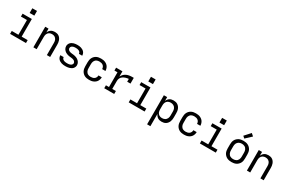

<svg xmlns="http://www.w3.org/2000/svg" viewBox="169 -2379 6261 4205"><g transform="rotate(30 3300.0 -276.0)"><path d="M99 0V-74H267V-447H115V-520H349V-74H501V0ZM241 -611V-729H359V-611Z M688 0V-520H771V-424Q781 -448 797 -468.5Q813 -489 834 -502.5Q855 -516 880.5 -522Q906 -528 932 -528Q958 -528 984.5 -521.5Q1011 -515 1033 -500Q1055 -485 1071 -462.5Q1087 -440 1096 -415Q1105 -390 1108.5 -363.5Q1112 -337 1112 -310V0H1029V-310Q1029 -328 1026.5 -346.5Q1024 -365 1017 -382Q1010 -399 998 -413.5Q986 -428 970.5 -437.5Q955 -447 936.5 -451Q918 -455 900 -455Q882 -455 863.5 -451Q845 -447 829.5 -437.5Q814 -428 802 -413.5Q790 -399 783 -382Q776 -365 773.5 -346.5Q771 -328 771 -310V0Z M1499 8Q1474 8 1450 5.5Q1426 3 1402.5 -4Q1379 -11 1357.5 -23.5Q1336 -36 1320 -54.5Q1304 -73 1295 -96.5Q1286 -120 1286 -144V-146H1369Q1369 -132 1375 -118.5Q1381 -105 1392 -95.5Q1403 -86 1416 -80.5Q1429 -75 1442.5 -71.5Q1456 -68 1470.5 -67Q1485 -66 1499 -66Q1513 -66 1526.5 -66.5Q1540 -67 1553.5 -70Q1567 -73 1580 -78Q1593 -83 1604 -91.5Q1615 -100 1622 -112.5Q1629 -125 1629 -138Q1629 -157 1617.5 -173.5Q1606 -190 1589.5 -199Q1573 -208 1554 -212Q1535 -216 1516 -217.5Q1497 -219 1478 -221.5Q1459 -224 1440.5 -228.5Q1422 -233 1404.5 -240Q1387 -247 1370.5 -257Q1354 -267 1340.5 -280.5Q1327 -294 1317 -310Q1307 -326 1301.5 -344.5Q1296 -363 1296 -383Q1296 -406 1304.5 -428.5Q1313 -451 1328.5 -468.5Q1344 -486 1365 -498Q1386 -510 1408.5 -516.5Q1431 -523 1454.5 -525.5Q1478 -528 1501 -528Q1525 -528 1548.5 -525.5Q1572 -523 1595 -515.5Q1618 -508 1638.5 -495.5Q1659 -483 1674.5 -465Q1690 -447 1698 -424Q1706 -401 1706 -378V-375H1623V-376Q1623 -397 1610.5 -413.5Q1598 -430 1580 -439Q1562 -448 1541.5 -451Q1521 -454 1501 -454Q1488 -454 1475 -453Q1462 -452 1449 -449.5Q1436 -447 1423.5 -441.5Q1411 -436 1401 -428Q1391 -420 1385 -407.5Q1379 -395 1379 -382Q1379 -363 1390 -346.5Q1401 -330 1418 -321Q1435 -312 1453.5 -308Q1472 -304 1491 -302.5Q1510 -301 1529 -298.5Q1548 -296 1566.5 -291.5Q1585 -287 1603 -280Q1621 -273 1637 -263Q1653 -253 1667 -239.5Q1681 -226 1691 -210Q1701 -194 1706.5 -175.5Q1712 -157 1712 -138Q1712 -114 1703 -91Q1694 -68 1677.5 -50.5Q1661 -33 1639 -21.5Q1617 -10 1594 -3.5Q1571 3 1547 5.5Q1523 8 1499 8Z M2098 8Q2068 8 2039 3Q2010 -2 1984 -15Q1958 -28 1937 -49.5Q1916 -71 1903 -97Q1890 -123 1885 -152Q1880 -181 1880 -210V-310Q1880 -339 1885 -368Q1890 -397 1903 -423Q1916 -449 1937 -470.5Q1958 -492 1984 -505Q2010 -518 2039 -523Q2068 -528 2098 -528Q2125 -528 2151.5 -524Q2178 -520 2203 -509.5Q2228 -499 2249.5 -482Q2271 -465 2285 -442.5Q2299 -420 2306.5 -393.5Q2314 -367 2314 -340H2231Q2231 -365 2220.5 -388.5Q2210 -412 2191 -427Q2172 -442 2147 -448Q2122 -454 2098 -454Q2079 -454 2060.5 -450.5Q2042 -447 2025.5 -438Q2009 -429 1996.5 -414.5Q1984 -400 1976 -383Q1968 -366 1965.5 -347.5Q1963 -329 1963 -310V-210Q1963 -191 1965.5 -172.5Q1968 -154 1976 -137Q1984 -120 1996.5 -105.5Q2009 -91 2025.5 -82Q2042 -73 2060.5 -69.5Q2079 -66 2098 -66Q2122 -66 2147 -72Q2172 -78 2191 -93Q2210 -108 2220.5 -131.5Q2231 -155 2231 -180H2314Q2314 -153 2306.5 -126.5Q2299 -100 2285 -77.5Q2271 -55 2249.5 -38Q2228 -21 2203 -10.5Q2178 0 2151.5 4Q2125 8 2098 8Z M2480 0V-74H2557V-447H2480V-520H2640V-385Q2655 -419 2681 -446.5Q2707 -474 2740.5 -490.5Q2774 -507 2811 -513.5Q2848 -520 2886 -520H2927V-375H2844V-446Q2826 -444 2807.5 -441Q2789 -438 2771.5 -432.5Q2754 -427 2737 -419.5Q2720 -412 2704.5 -401.5Q2689 -391 2676.5 -377.5Q2664 -364 2655.5 -347.5Q2647 -331 2643.5 -312.5Q2640 -294 2640 -276V-74H2732V0Z M3099 0V-74H3267V-447H3115V-520H3349V-74H3501V0ZM3241 -611V-729H3359V-611Z M3688 215V-520H3771V-424Q3781 -448 3797 -468.5Q3813 -489 3834.5 -503Q3856 -517 3881.5 -522.5Q3907 -528 3932 -528Q3960 -528 3986.5 -522Q4013 -516 4036 -501Q4059 -486 4076 -464Q4093 -442 4103 -416.5Q4113 -391 4116.5 -364Q4120 -337 4120 -310V-210Q4120 -183 4116.5 -156Q4113 -129 4103 -103.5Q4093 -78 4076 -56Q4059 -34 4036 -19Q4013 -4 3986.5 2Q3960 8 3932 8Q3907 8 3881.5 2.5Q3856 -3 3834.5 -17Q3813 -31 3797 -51.5Q3781 -72 3771 -96V215ZM3901 -65Q3920 -65 3938.5 -69Q3957 -73 3973.5 -82Q3990 -91 4003 -105.5Q4016 -120 4023.5 -137Q4031 -154 4034 -172.5Q4037 -191 4037 -210V-310Q4037 -329 4034 -347.5Q4031 -366 4023.5 -383Q4016 -400 4003 -414.5Q3990 -429 3973.5 -438Q3957 -447 3938.5 -451Q3920 -455 3901 -455Q3882 -455 3864 -451Q3846 -447 3830 -437.5Q3814 -428 3802 -413.5Q3790 -399 3783 -382Q3776 -365 3773.5 -346.5Q3771 -328 3771 -310V-210Q3771 -192 3773.5 -173.5Q3776 -155 3783 -138Q3790 -121 3802 -106.5Q3814 -92 3830 -82.5Q3846 -73 3864 -69Q3882 -65 3901 -65Z M4498 8Q4468 8 4439 3Q4410 -2 4384 -15Q4358 -28 4337 -49.5Q4316 -71 4303 -97Q4290 -123 4285 -152Q4280 -181 4280 -210V-310Q4280 -339 4285 -368Q4290 -397 4303 -423Q4316 -449 4337 -470.5Q4358 -492 4384 -505Q4410 -518 4439 -523Q4468 -528 4498 -528Q4525 -528 4551.5 -524Q4578 -520 4603 -509.5Q4628 -499 4649.5 -482Q4671 -465 4685 -442.5Q4699 -420 4706.5 -393.5Q4714 -367 4714 -340H4631Q4631 -365 4620.5 -388.5Q4610 -412 4591 -427Q4572 -442 4547 -448Q4522 -454 4498 -454Q4479 -454 4460.5 -450.5Q4442 -447 4425.5 -438Q4409 -429 4396.5 -414.5Q4384 -400 4376 -383Q4368 -366 4365.5 -347.5Q4363 -329 4363 -310V-210Q4363 -191 4365.5 -172.5Q4368 -154 4376 -137Q4384 -120 4396.5 -105.5Q4409 -91 4425.5 -82Q4442 -73 4460.5 -69.5Q4479 -66 4498 -66Q4522 -66 4547 -72Q4572 -78 4591 -93Q4610 -108 4620.5 -131.5Q4631 -155 4631 -180H4714Q4714 -153 4706.5 -126.5Q4699 -100 4685 -77.5Q4671 -55 4649.5 -38Q4628 -21 4603 -10.5Q4578 0 4551.5 4Q4525 8 4498 8Z M4899 0V-74H5067V-447H4915V-520H5149V-74H5301V0ZM5041 -611V-729H5159V-611Z M5700 8Q5671 8 5641.5 3Q5612 -2 5586 -15Q5560 -28 5538.5 -49Q5517 -70 5503.5 -96Q5490 -122 5485 -151.5Q5480 -181 5480 -210V-310Q5480 -339 5485 -368.5Q5490 -398 5503.5 -424Q5517 -450 5538.5 -471Q5560 -492 5586 -505Q5612 -518 5641.5 -523Q5671 -528 5700 -528Q5729 -528 5758.5 -523Q5788 -518 5814 -505Q5840 -492 5861.5 -471Q5883 -450 5896.5 -424Q5910 -398 5915 -368.5Q5920 -339 5920 -310V-210Q5920 -181 5915 -151.5Q5910 -122 5896.5 -96Q5883 -70 5861.5 -49Q5840 -28 5814 -15Q5788 -2 5758.5 3Q5729 8 5700 8ZM5700 -66Q5719 -66 5737.5 -69.5Q5756 -73 5773 -82Q5790 -91 5802.5 -105Q5815 -119 5823 -136.5Q5831 -154 5834 -172.5Q5837 -191 5837 -210V-310Q5837 -329 5834 -347.5Q5831 -366 5823 -383.5Q5815 -401 5802.5 -415Q5790 -429 5773 -438Q5756 -447 5737.5 -451Q5719 -455 5700 -455Q5681 -455 5662.5 -451Q5644 -447 5627 -438Q5610 -429 5597.5 -415Q5585 -401 5577 -383.5Q5569 -366 5566 -347.5Q5563 -329 5563 -310V-210Q5563 -191 5566 -172.5Q5569 -154 5577 -136.5Q5585 -119 5597.5 -105Q5610 -91 5627 -82Q5644 -73 5662.5 -69.5Q5681 -66 5700 -66ZM5687 -578 5638 -622 5770 -767 5831 -713Z M6088 0V-520H6171V-424Q6181 -448 6197 -468.5Q6213 -489 6234 -502.5Q6255 -516 6280.5 -522Q6306 -528 6332 -528Q6358 -528 6384.5 -521.5Q6411 -515 6433 -500Q6455 -485 6471 -462.5Q6487 -440 6496 -415Q6505 -390 6508.5 -363.5Q6512 -337 6512 -310V0H6429V-310Q6429 -328 6426.5 -346.5Q6424 -365 6417 -382Q6410 -399 6398 -413.5Q6386 -428 6370.5 -437.5Q6355 -447 6336.5 -451Q6318 -455 6300 -455Q6282 -455 6263.5 -451Q6245 -447 6229.5 -437.5Q6214 -428 6202 -413.5Q6190 -399 6183 -382Q6176 -365 6173.5 -346.5Q6171 -328 6171 -310V0Z"/></g></svg>

Font: Nova Nerd Font
Style: Regular
Weight: 400
Designer: Belleve Invis
Foundry: Belleve Invis
Version: Version 24.1.4; ttfautohint (v1.8.4);Nerd Fonts 3.1.1